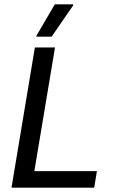

<svg xmlns="http://www.w3.org/2000/svg" viewBox="-20 -870 523 890"><path d="M33.3 0 141.7 -650H235L139.2 -76.7H429.2L416.7 0ZM149.2 -700V-705L234.2 -850H319.2V-845L219.2 -700Z"/></svg>

Font: Familjen Grotesk GF
Style: Italic
Weight: 400
Designer: Anders Wikstroem, Jonas Baeckman, Matilda Gysing, Kristian Moeller
Foundry: Familjen STHML AB
Version: Version 2.000; Beta; Release 4; Build 6